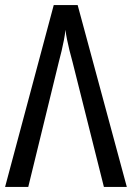

<svg xmlns="http://www.w3.org/2000/svg" viewBox="-20 -734 518 754"><path d="M285 -714 478 0H388L265 -490Q258 -515 252.5 -537.5Q247 -560 243 -580Q239 -600 237 -617Q235 -597 231 -576.5Q227 -556 222 -534.5Q217 -513 211 -491L91 0H0L191 -714Z"/></svg>

Font: Noto Sans Display Condensed
Style: Regular
Weight: 400
Width: 3
Designer: Monotype Design Team
Foundry: Monotype Imaging Inc.
Version: Version 2.003